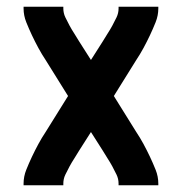

<svg xmlns="http://www.w3.org/2000/svg" viewBox="-20 -550 540 570"><path d="M50 0V-5Q50 -26 58 -46Q66 -66 75 -85Q84 -104 94 -122.5Q104 -141 116 -159L182 -265L116 -371Q104 -389 94 -407.5Q84 -426 75 -445Q66 -464 58 -484Q50 -504 50 -525V-530H168V-525Q168 -511 174 -498.5Q180 -486 186.5 -474Q193 -462 200.5 -450.5Q208 -439 215 -427L250 -372L285 -427Q292 -439 299.5 -450.5Q307 -462 313.5 -474Q320 -486 326 -498.5Q332 -511 332 -525V-530H450V-525Q450 -504 442 -484Q434 -464 425 -445Q416 -426 406 -407.5Q396 -389 384 -371L318 -265L384 -159Q396 -141 406 -122.5Q416 -104 425 -85Q434 -66 442 -46Q450 -26 450 -5V0H332V-5Q332 -19 326 -31.5Q320 -44 313.5 -56Q307 -68 299.5 -79.5Q292 -91 285 -103L250 -158L215 -103Q208 -91 200.5 -79.5Q193 -68 186.5 -56Q180 -44 174 -31.5Q168 -19 168 -5V0Z"/></svg>

Font: Iosevka SS01
Style: Bold
Weight: 700
Monospace: yes
Designer: Belleve Invis
Foundry: Belleve Invis
Version: 2.3.3; ttfautohint (v1.8.3)